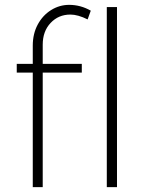

<svg xmlns="http://www.w3.org/2000/svg" viewBox="-20 -771 611 791"><path d="M156 -587V-508H317V-472H156V0H115V-472H49V-508H115V-583Q115 -632 135.5 -670Q156 -708 190.5 -729.5Q225 -751 265 -751Q312 -751 354 -727L341 -691Q301 -711 270 -711Q221 -711 188.5 -676.5Q156 -642 156 -587ZM420 -742H462V0H420Z"/></svg>

Font: Montserrat arm2 ExtraLight
Style: Regular
Weight: 275
Designer: Julieta Ulanovsky
Foundry: Julieta Ulanovsky
Version: Version 6.000